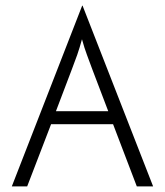

<svg xmlns="http://www.w3.org/2000/svg" viewBox="-20 -666 589 686"><path d="M22.2 0 273.6 -645.8H275L527.1 0H468.8L384 -222.2H162.5L77.1 0ZM179.9 -268.8H366.7L310.4 -416.7Q299.3 -447.2 290.6 -470.1Q281.9 -493.1 272.9 -525.7Q263.9 -493.1 255.9 -470.1Q247.9 -447.2 236.1 -416.7Z"/></svg>

Font: Afacad Flux Light
Style: Regular
Weight: 300
Designer: Kristian Moeller
Foundry: Dicotype
Version: Version 1.100